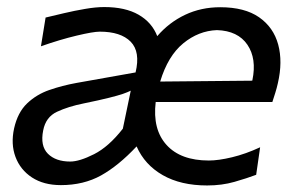

<svg xmlns="http://www.w3.org/2000/svg" viewBox="-20 -528 854 558"><path d="M157 10Q107 10 73 -12.2Q39 -34.5 25 -72Q11 -109.5 21 -155Q31.5 -201.5 58.8 -227.5Q86 -253.5 123.5 -266.5Q161 -279.5 202.5 -287L374 -317.5Q388.5 -377.5 359.8 -406.8Q331 -436 270 -436Q251 -436 202.8 -424.5Q154.5 -413 99 -393.5L112.5 -477Q136 -482.5 166.5 -489.8Q197 -497 227.8 -502.2Q258.5 -507.5 283 -507.5Q344 -507.5 382.8 -485.2Q421.5 -463 437 -423Q471.5 -463 518 -485Q564.5 -507 620 -507Q691 -507 733 -477.8Q775 -448.5 788.5 -398.5Q802 -348.5 787.5 -286Q784.5 -272.5 780 -258Q775.5 -243.5 771.5 -231.5H432.5Q423 -152 464 -106.8Q505 -61.5 587 -61.5Q615 -61.5 654.5 -71Q694 -80.5 736 -100L724.5 -20Q698 -10 661.5 0.5Q625 11 582 11Q505.5 11 453 -19Q400.5 -49 377 -102.5Q324.5 -46.5 273.8 -18.2Q223 10 157 10ZM610.5 -440.5Q557 -438.5 512.5 -402Q468 -365.5 445.5 -291L713 -293.5L713.5 -295Q726.5 -357.5 699 -398Q671.5 -438.5 610.5 -440.5ZM184 -58.5Q211 -58.5 253.5 -80Q296 -101.5 337 -154L360 -264.5Q351 -260 337.2 -255.2Q323.5 -250.5 296.8 -243.8Q270 -237 223.5 -227.5Q178.5 -218.5 145.8 -203.2Q113 -188 105.5 -149Q96.5 -104 119.2 -81.2Q142 -58.5 184 -58.5Z"/></svg>

Font: Commissioner Flair
Style: Italic
Weight: 400
Italic angle: -12°
Designer: Kostas Bartsokas
Foundry: Kostas Bartsokas
Version: Version 1.000; ttfautohint (v1.8.3)